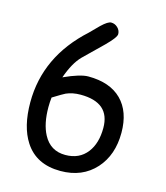

<svg xmlns="http://www.w3.org/2000/svg" viewBox="-117 -850 844 975"><g transform="rotate(15 305.0 -362.5)"><path d="M291.5 35.2Q164.1 35.2 104 -58.1Q54.2 -134.8 54.2 -262.7Q54.2 -503.9 250 -681.2L295.9 -727.5Q329.6 -759.8 346.7 -759.8Q366.2 -759.8 380.9 -745.8Q395.5 -731.9 396 -712.9Q397 -695.3 346.2 -645L246.6 -547.9Q207 -507.8 178.7 -426.8Q221.2 -446.3 252.9 -455.8Q284.7 -465.3 305.2 -465.3Q419.4 -465.3 480.5 -404.3Q541.5 -343.3 541.5 -231.9Q541.5 -115.2 475.6 -41.5Q406.7 35.2 291.5 35.2ZM291.5 -365.7Q249.5 -365.7 216.3 -351.1Q203.6 -345.2 152.3 -313.5Q149.4 -287.6 149.4 -262.7Q149.4 -175.3 178.7 -120.1Q215.8 -49.8 294.4 -49.8Q368.2 -49.8 408.7 -102.5Q446.3 -151.4 446.3 -231.9Q446.3 -298.8 407.7 -332.3Q369.1 -365.7 291.5 -365.7Z"/></g></svg>

Font: TUNJUNG BIRU
Style: Regular
Weight: 400
Designer: R.S. Wihananto
Foundry: R.S. Wihananto
Version: Version 2.0.1